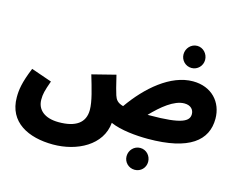

<svg xmlns="http://www.w3.org/2000/svg" viewBox="-127 -940 1774 1401"><g transform="rotate(15 760.0 -240.0)"><path d="M1200 -569C1245 -569 1281 -606 1281 -651C1281 -697 1245 -736 1200 -736C1154 -736 1118 -697 1118 -651C1118 -606 1154 -569 1200 -569ZM368 232C548 232 727 141 742 -32C820 3 939 13 1025 13C1339 13 1465 -92 1465 -256C1465 -381 1379 -478 1237 -478C1069 -478 905 -335 790 -171C744 -184 732 -205 722 -234C715 -254 702 -303 684 -380L506 -335C535 -237 563 -146 563 -81C563 17 493 64 366 64C256 64 201 11 201 -63C201 -104 207 -130 235 -208L79 -262C31 -145 24 -88 24 -33C24 155 181 232 368 232ZM1218 -306C1269 -306 1290 -275 1290 -244C1290 -191 1239 -156 993 -156C988 -156 984 -156 979 -156C1052 -232 1140 -306 1218 -306ZM991 256C1037 256 1072 220 1072 175C1072 129 1037 91 991 91C945 91 909 129 909 175C909 220 945 256 991 256Z"/></g></svg>

Font: Noto Sans Arabic UI Bk
Style: Regular
Weight: 900
Designer: Monotype Design Team, Nadine Chahine and Nizar Qandah
Foundry: Monotype Imaging Inc.
Version: Version 2.010